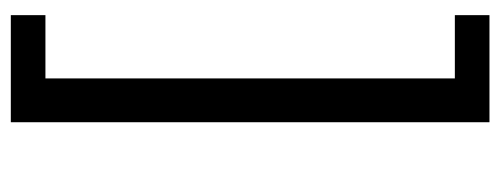

<svg xmlns="http://www.w3.org/2000/svg" viewBox="-305 -440 925 355"><g transform="rotate(90 157.5 -262.5)"><path d="M8 180V116H125V-641H8V-705H206V180Z"/></g></svg>

Font: NunitoSans1
Style: Book
Weight: 400
Designer: Vernon Adams
Foundry: Vernon Adams
Version: Version 3.101;gftools[0.9.27]